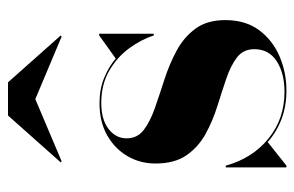

<svg xmlns="http://www.w3.org/2000/svg" viewBox="-151 -593 754 492"><g transform="rotate(-90 226.0 -347.0)"><path d="M218 -633.5 58.5 -566 56 -568.5 176 -703.5H261L381 -568.5L378.5 -566ZM47.5 10H43V-145.5H47.5Q66.5 -77 117 -36Q167.5 5 236.5 5Q284.5 5 315.2 -15Q346 -35 346 -72.5Q346 -100.5 324.8 -116.8Q303.5 -133 270.2 -144.2Q237 -155.5 199.5 -167.2Q162 -179 128.8 -197.2Q95.5 -215.5 74.2 -246Q53 -276.5 53 -325.5Q53 -365 72 -397.5Q91 -430 125.5 -449.5Q160 -469 207.5 -469Q243 -469 271.5 -457.5Q300 -446 322 -427.5L381.5 -470H385.5V-330H381Q371 -362 348.2 -393Q325.5 -424 290.5 -444.2Q255.5 -464.5 208 -464.5Q166 -464.5 141.8 -446Q117.5 -427.5 117.5 -399.5Q117.5 -372 139.2 -355.5Q161 -339 195.5 -327Q230 -315 268.8 -302.5Q307.5 -290 342 -271.5Q376.5 -253 398.5 -223.2Q420.5 -193.5 420.5 -146.5Q420.5 -94.5 394.5 -59.8Q368.5 -25 327.2 -7.5Q286 10 240 10Q200.5 10 167.2 -2.5Q134 -15 108 -38Z"/></g></svg>

Font: Bodoni* 36pt
Style: Bold
Weight: 700
Version: Version 2.3